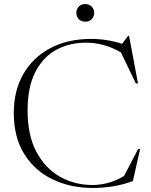

<svg xmlns="http://www.w3.org/2000/svg" viewBox="-20 -917 746 947"><path d="M436 -4.5Q475 -4.5 515.2 -15.5Q555.5 -26.5 592 -49.5L661 -181.5H671L635.5 -24Q545 10 437.5 10Q328 10 239.8 -32.2Q151.5 -74.5 99.8 -157Q48 -239.5 48 -360Q48 -470.5 95.5 -552.5Q143 -634.5 228.8 -679.8Q314.5 -725 429 -725Q507.5 -725 582.5 -701L612 -740.5H616.5L660.5 -506.5L650.5 -504.5L576.5 -658.5Q532 -684 490 -695.2Q448 -706.5 404 -706.5Q322 -706.5 256.8 -670.8Q191.5 -635 153.8 -561Q116 -487 116 -372Q116 -249.5 159.8 -167.8Q203.5 -86 276.2 -45.2Q349 -4.5 436 -4.5ZM400.5 -810Q380 -810 368.2 -823Q356.5 -836 356.5 -853.5Q356.5 -871 368.2 -884Q380 -897 400.5 -897Q421 -897 432.8 -884Q444.5 -871 444.5 -853.5Q444.5 -836 432.8 -823Q421 -810 400.5 -810Z"/></svg>

Font: Newsreader 72pt Light
Style: Regular
Weight: 300
Designer: Hugues Gentile
Foundry: Production Type
Version: Version 1.003; ttfautohint (v1.8.3)